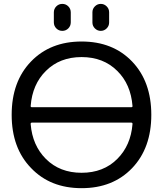

<svg xmlns="http://www.w3.org/2000/svg" viewBox="-20 -978 835 987"><path d="M137.7 -433.6Q136.7 -426.8 144.5 -426.8H654.3Q662.1 -426.8 661.1 -433.6Q652.3 -544.9 583 -613.3Q511.7 -684.6 399.4 -684.6Q287.1 -684.6 215.8 -613.3Q146.5 -544.9 137.7 -433.6ZM144.5 -347.7Q136.7 -347.7 137.7 -339.8Q146.5 -230.5 215.8 -161.1Q287.1 -89.8 399.4 -89.8Q511.7 -89.8 583 -161.1Q652.3 -230.5 661.1 -339.8Q662.1 -347.7 654.3 -347.7ZM139.6 -114.3Q40 -216.8 40 -387.7Q40 -558.6 139.2 -661.6Q238.3 -764.6 399.4 -764.6Q560.5 -764.6 659.2 -661.6Q757.8 -558.6 757.8 -387.7Q757.8 -216.8 659.2 -113.8Q560.5 -10.7 399.4 -10.7Q238.3 -10.7 139.6 -114.3ZM256.8 -863.3V-914.1Q256.8 -932.6 269.5 -945.3Q282.2 -958 300.3 -958Q318.4 -958 331.1 -945.3Q343.8 -932.6 343.8 -914.1V-863.3Q343.8 -844.7 331.1 -832Q318.4 -819.3 300.3 -819.3Q282.2 -819.3 269.5 -832Q256.8 -844.7 256.8 -863.3ZM455.1 -862.3V-915Q455.1 -932.6 467.8 -945.3Q480.5 -958 498 -958Q515.6 -958 528.3 -945.3Q541 -932.6 541 -915V-862.3Q541 -844.7 528.3 -832Q515.6 -819.3 498 -819.3Q480.5 -819.3 467.8 -832Q455.1 -844.7 455.1 -862.3Z"/></svg>

Font: Gen Jyuu Gothic Regular
Style: Regular
Weight: 400
Designer: [Source Han Sans]
Ryoko NISHIZUKA  (kana & ideographs); Paul D. Hunt (Latin, Greek & Cyrillic); Wenlong ZHANG  (bopomofo
Version: Version 1.002.20150607